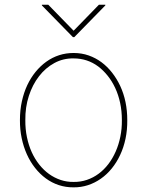

<svg xmlns="http://www.w3.org/2000/svg" viewBox="-20 -777 620 808"><path d="M63.6 0ZM289.8 11.4Q257.1 11.7 227.5 2Q197.8 -7.8 172.8 -26.3Q147.7 -44.7 127.3 -70.7Q106.9 -96.6 92.9 -128Q78.8 -159.4 71.2 -195.8Q63.6 -232.2 63.9 -271.3Q63.9 -313.6 72.1 -350.7Q80.3 -387.8 94.8 -418.7Q109.4 -449.6 129.6 -474.4Q149.9 -499.3 174.4 -517Q225.9 -554 289.8 -554Q323.5 -554 353 -543.7Q382.5 -533.4 407.1 -515.1Q431.8 -496.8 451.7 -471.2Q471.6 -445.7 485.8 -415.5Q515.6 -351.6 515.6 -271.3Q516 -230.1 508.2 -193.2Q500.4 -156.2 485.6 -124.8Q470.9 -93.4 450.3 -68Q429.7 -42.6 404.3 -24.9Q378.9 -7.1 350 2.3Q321 11.7 289.8 11.4ZM289.8 -11.4Q319.2 -11 345.9 -20.1Q372.5 -29.1 395.2 -46Q418 -62.9 436.1 -86.6Q454.2 -110.4 467 -139.6Q479.8 -168.7 486.5 -202.1Q493.3 -235.4 492.9 -271.3Q492.9 -310 485.6 -343.9Q478.3 -377.8 465 -406.4Q451.7 -435 433.4 -457.9Q415.1 -480.8 393.5 -497.2Q347.7 -531.2 289.8 -531.2Q246.1 -532 208.8 -511.7Q171.5 -491.5 144.2 -456.1Q116.8 -420.8 101.4 -373.2Q85.9 -325.6 86.6 -271.3Q86.3 -233.7 93.4 -199.6Q100.5 -165.5 113.6 -136.5Q126.8 -107.6 145.4 -84.2Q164.1 -60.7 186.6 -44.6Q209.2 -28.4 235.3 -19.7Q261.4 -11 289.8 -11.4ZM292.6 -620.7H286.9L156.2 -754.3V-757.1H183.2L289.8 -647.7L396.3 -757.1H423.3V-754.3Z"/></svg>

Font: Linik Sans Thin
Style: Regular
Weight: 100
Designer: Fonts by Rasmus Andersson / Changes by Cristiano Sobral with parts from Marc Monis
Foundry: rsms
Version: Version 3.020; ttfautohint (v1.6)